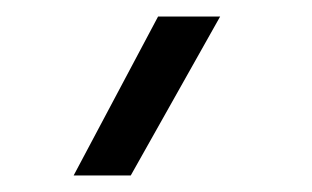

<svg xmlns="http://www.w3.org/2000/svg" viewBox="-20 -707 377 232"><path d="M171 -687H246L138 -495H69Z"/></svg>

Font: Goli
Style: Regular
Weight: 400
Designer: jaikishan Patel
Foundry: MagicType
Version: Version 1.000